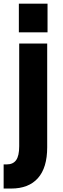

<svg xmlns="http://www.w3.org/2000/svg" viewBox="-33 -831 350 1072"><path d="M72.3 -650.4V-810.5H232.4V-650.4ZM-12.7 86.9H4.9Q40 86.9 57.1 63Q74.2 39.1 74.2 -14.6V-587.9H230.5V-8.8Q230.5 105.5 178.7 163.6Q127 221.7 29.3 221.7H-12.7Z"/></svg>

Font: Gothic A1 Black
Style: Regular
Weight: 900
Version: Version 2.50